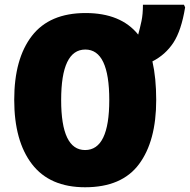

<svg xmlns="http://www.w3.org/2000/svg" viewBox="-20 -780 801 810"><path d="M639 -358Q639 -451 623 -521Q678 -549 711.5 -600Q745 -651 761 -749L756 -760H583Q583 -720 577 -691.5Q571 -663 563 -634Q490 -725 341 -725Q189 -725 114.5 -628.5Q40 -532 40 -359Q40 -185 115 -87.5Q190 10 339 10Q494 10 566.5 -87.5Q639 -185 639 -358ZM238 -358Q238 -571 340 -571Q441 -571 441 -358Q441 -147 339 -147Q238 -147 238 -358Z"/></svg>

Font: Noto Sans Display SemiCondensed Black
Style: Regular
Weight: 900
Width: 4
Designer: Monotype Design Team
Foundry: Monotype Imaging Inc.
Version: Version 1.900